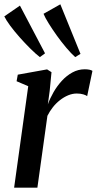

<svg xmlns="http://www.w3.org/2000/svg" viewBox="-23 -871 449 891"><path d="M42.5 0 108 -471 54 -494 59.5 -524.5 195.5 -549 216 -536 207.5 -448.5 199 -386.5Q209 -414.5 225.5 -443.2Q242 -472 264 -496Q286 -520 313 -534.8Q340 -549.5 370.5 -549.5Q382.5 -549.5 392 -547.5Q401.5 -545.5 406 -542L381.5 -425Q376.5 -429 363.8 -433Q351 -437 333 -437Q313.5 -437 293.5 -428.8Q273.5 -420.5 255.2 -406.2Q237 -392 222.2 -373.2Q207.5 -354.5 197 -333.5L150.5 0ZM162 -606Q142.5 -621 117.5 -645.8Q92.5 -670.5 67.8 -698.5Q43 -726.5 24 -752.2Q5 -778 -3 -795L69.5 -845L186 -623.5ZM326 -606Q307.5 -622.5 285 -649Q262.5 -675.5 241 -705.5Q219.5 -735.5 202.8 -762.5Q186 -789.5 179 -807L257 -851L350.5 -621Z"/></svg>

Font: Merriweather 60pt Medium
Style: Italic
Weight: 500
Italic angle: -7.8°
Version: Version 2.101